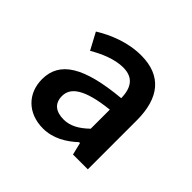

<svg xmlns="http://www.w3.org/2000/svg" viewBox="-106 -921 605 605"><g transform="rotate(45 196.5 -619.0)"><path d="M151 -428C196 -428 233 -451 262 -478H266L276 -437H342V-655C342 -755 298 -810 207 -810C148 -810 93 -787 53 -762L83 -706C115 -725 156 -743 194 -743C241 -743 257 -713 258 -670C106 -656 39 -615 39 -536C39 -473 83 -428 151 -428ZM177 -494C142 -494 121 -510 121 -543C121 -580 155 -608 258 -619V-534C230 -507 205 -494 177 -494Z"/></g></svg>

Font: Source Han Sans KR Medium
Style: Regular
Weight: 500
Designer: Ryoko NISHIZUKA (kana & ideographs); Paul D. Hunt (Latin, Greek & Cyrillic); Wenlong ZHANG (bopomofo); Sandoll Communica
Foundry: Adobe Systems Incorporated
Version: Version 1.001;PS 1.001;hotconv 1.0.78;makeotf.lib2.5.61930